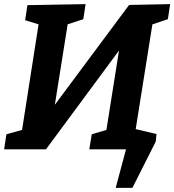

<svg xmlns="http://www.w3.org/2000/svg" viewBox="-25 -724 845 931"><path d="M800 -704 789 -631 714 -606 633 -98 734 -74 730 -37 617 187H536L586 0H408L420 -73L491 -94L552 -479L198 0H-5L6 -73L82 -94L162 -606L97 -626L108 -699L390 -704L379 -631L303 -606L241 -216L601 -700Z"/></svg>

Font: Bitter Pro
Style: Bold Italic
Weight: 700
Italic angle: -9°
Designer: Sol Matas, and Bitter project Authors
Foundry: Sol Matas
Version: Version 1.010